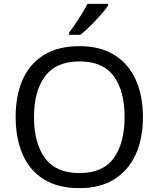

<svg xmlns="http://www.w3.org/2000/svg" viewBox="-20 -964 821 994"><path d="M720 -358Q720 -247 682.5 -164.5Q645 -82 572 -36Q499 10 391 10Q280 10 206.5 -36Q133 -82 97 -165Q61 -248 61 -359Q61 -469 97 -551Q133 -633 206.5 -679Q280 -725 392 -725Q499 -725 572 -679.5Q645 -634 682.5 -551.5Q720 -469 720 -358ZM156 -358Q156 -223 213 -145.5Q270 -68 391 -68Q513 -68 569 -145.5Q625 -223 625 -358Q625 -493 569 -569.5Q513 -646 392 -646Q271 -646 213.5 -569.5Q156 -493 156 -358ZM539 -934Q527 -916 502 -887.5Q477 -859 448.5 -830.5Q420 -802 396 -784H338V-796Q353 -815 370.5 -841Q388 -867 405 -894.5Q422 -922 433 -944H539Z"/></svg>

Font: Noto Sans SignWriting
Style: Regular
Weight: 400
Designer: Monotype Design Team
Foundry: Monotype Imaging Inc.
Version: Version 2.004; ttfautohint (v1.8.4.7-5d5b)